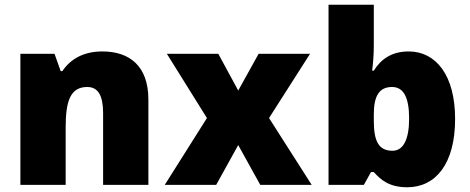

<svg xmlns="http://www.w3.org/2000/svg" viewBox="-20 -831 1983 810"><path d="M412 -614C334 -614 278 -583 243 -531H236L210 -604H66V-51H257V-293C257 -403 276 -464 348 -464C395 -464 415 -426 415 -353V-51H606V-411C606 -553 526 -614 412 -614Z M853 -333 675 -51H892L985 -219L1078 -51H1295L1115 -333L1288 -604H1071L985 -449L901 -604H684Z M1557 -639V-811H1366V-51H1515L1545 -105H1557C1585 -74 1620 -41 1698 -41C1818 -41 1900 -140 1900 -329C1900 -514 1819 -614 1704 -614C1629 -614 1585 -578 1557 -533H1550C1554 -564 1557 -600 1557 -639ZM1634 -464C1683 -464 1706 -419 1706 -331C1706 -242 1681 -195 1636 -195C1577 -195 1557 -236 1557 -322V-349C1557 -428 1581 -464 1634 -464Z"/></svg>

Font: Noto Sans Tamil UI Black
Style: Regular
Weight: 900
Designer: Jelle Bosma - Monotype Design Team
Foundry: Monotype Imaging Inc.
Version: Version 2.004